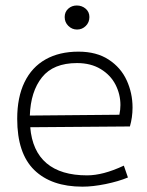

<svg xmlns="http://www.w3.org/2000/svg" viewBox="-20 -682 545 713"><path d="M472.2 -282.7Q472.2 -246.1 462.4 -212.4L92.3 -209.5Q99.6 -121.1 152.8 -75.9Q206.1 -30.8 303.2 -30.8Q333 -30.8 366.5 -39.6Q399.9 -48.3 439.9 -66.9L455.1 -22.9Q419.9 -8.3 372.3 1.5Q324.7 11.2 286.1 11.2Q170.9 11.2 107.4 -50.5Q43.9 -112.3 43.9 -240.7Q43.9 -320.8 71 -376.7Q98.1 -432.6 149.2 -461.4Q200.2 -490.2 271.5 -490.2Q338.4 -490.2 383.5 -460.7Q428.7 -431.2 450.4 -383.8Q472.2 -336.4 472.2 -282.7ZM427.2 -292Q427.2 -332 408.9 -367.7Q390.6 -403.3 354 -425.5Q317.4 -447.8 266.1 -447.8Q178.2 -447.8 136 -395Q93.8 -342.3 90.8 -252.9L423.3 -255.9Q427.2 -274.4 427.2 -292ZM220.2 -618.7Q220.2 -637.7 233.4 -649.7Q246.6 -661.6 265.1 -661.6Q284.2 -661.6 298.1 -649.7Q312 -637.7 312 -618.7Q312 -599.1 298.6 -585.7Q285.2 -572.3 266.1 -572.3Q247.6 -572.3 233.9 -585.7Q220.2 -599.1 220.2 -618.7Z"/></svg>

Font: Selawik Light
Style: Regular
Weight: 300
Designer: Aaron Bell
Foundry: Microsoft Corporation
Version: Version 1.01